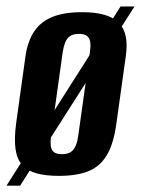

<svg xmlns="http://www.w3.org/2000/svg" viewBox="-34 -541 439 599"><path d="M-13.8 38.3 342.1 -520.8H385.6L28.7 38.3ZM150 7.7Q109 7.7 80.6 -0.1Q52.1 -7.8 35.6 -25.8Q19.1 -43.8 14.5 -75.5Q9.9 -107.1 16.3 -155.7L45.5 -365.9Q52.6 -412.9 72.8 -443.2Q93 -473.5 129.7 -488.3Q166.4 -503 222 -503Q264 -503 292.5 -494.6Q320.9 -486.1 337.3 -469.2Q353.6 -452.2 358.5 -426.5Q363.5 -400.8 358.5 -365.9L329.2 -156.4Q320.5 -91.6 298.7 -56Q277 -20.4 240.5 -6.4Q204 7.7 150 7.7ZM159.5 -60Q177.5 -60 187.6 -67.3Q197.6 -74.6 202.9 -88Q208.1 -101.3 210.1 -117.7L246.5 -377.9Q249.1 -395 247.8 -407.9Q246.5 -420.7 238.3 -428Q230.2 -435.3 212.2 -435.3Q194.1 -435.3 184.1 -428Q174 -420.7 169.1 -407.9Q164.2 -395 161.6 -377.9L125.2 -117.7Q123.2 -101.3 124.2 -88Q125.2 -74.6 133.3 -67.3Q141.5 -60 159.5 -60Z"/></svg>

Font: Alumni Sans SC Thin
Style: Italic
Weight: 100
Italic angle: -8°
Designer: Robert E. Leuschke
Foundry: Robert E. Leuschke
Version: Version 1.016